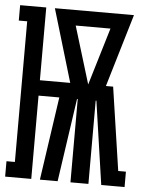

<svg xmlns="http://www.w3.org/2000/svg" viewBox="-59 -778 617 820"><g transform="rotate(5 250.0 -367.5)"><path d="M-6 0V-66H30V-669H-6V-735H106V-423H236L143 -735H482L389 -423H420L473 -66H506V0H406L354 -357H351V0H274V-357H271L219 0H143L195 -357H106V0ZM313 -423 387 -669H238Z"/></g></svg>

Font: Iosevka Slab
Style: Bold
Weight: 700
Monospace: yes
Designer: Belleve Invis
Foundry: Belleve Invis
Version: Version 11.1.1; ttfautohint (v1.8.3)